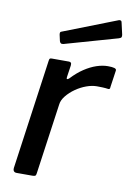

<svg xmlns="http://www.w3.org/2000/svg" viewBox="-85 -804 580 857"><g transform="rotate(10 204.5 -375.5)"><path d="M52 0Q43 0 39 -5.5Q35 -11 36 -19L106 -518Q107 -526 109.5 -528Q112 -530 118 -530H196Q202 -530 205 -526.5Q208 -523 207 -514L199 -460Q198 -452 201 -451.5Q204 -451 210 -456Q237 -485 265 -503.5Q293 -522 320 -531Q347 -540 371 -540Q391 -540 400.5 -537Q410 -534 409 -527L398 -451Q398 -444 396 -442Q394 -440 390 -440Q377 -442 363 -442.5Q349 -443 338 -443Q316 -443 291 -434Q266 -425 243 -409Q220 -393 204 -373Q188 -353 186 -333L141 -14Q140 -5 136.5 -2.5Q133 0 123 0H52ZM397 -742 409 -689Q410 -683 408.5 -678.5Q407 -674 397 -671L158 -603Q150 -601 145.5 -604.5Q141 -608 140 -614L134 -641Q132 -653 138 -655L384 -751Q388 -752 392 -750.5Q396 -749 397 -742Z"/></g></svg>

Font: Libre Franklin Thin Medium
Style: Italic
Weight: 500
Italic angle: -8°
Version: Version 3.000